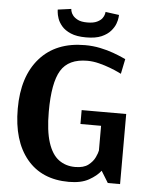

<svg xmlns="http://www.w3.org/2000/svg" viewBox="-57 -877 739 936"><g transform="rotate(5 312.5 -409.5)"><path d="M337 -698Q291 -698 262 -710.5Q233 -723 217.5 -741.5Q202 -760 196 -778Q190 -796 189 -808.5Q188 -821 188 -821L254 -830V-826Q254 -826 256 -817.5Q258 -809 266 -798.5Q274 -788 290.5 -779.5Q307 -771 337 -771Q367 -771 384.5 -779.5Q402 -788 409.5 -798.5Q417 -809 419 -817.5Q421 -826 421 -826V-830L488 -821Q488 -821 487 -808.5Q486 -796 479.5 -778Q473 -760 457 -741.5Q441 -723 412.5 -710.5Q384 -698 337 -698ZM315 11Q182 11 109 -77.5Q36 -166 36 -323Q36 -481 115 -570.5Q194 -660 336 -660Q375 -660 411 -652.5Q447 -645 475.5 -634.5Q504 -624 520.5 -616.5Q537 -609 537 -609L522 -536Q522 -536 506.5 -543.5Q491 -551 466 -560.5Q441 -570 411.5 -577.5Q382 -585 354 -585Q262 -585 225 -524Q188 -463 188 -322Q188 -228 206.5 -171Q225 -114 259 -89Q293 -64 339 -64Q381 -64 403.5 -81.5Q426 -99 436 -120.5Q446 -142 448 -154V-275H347V-343H565V0H505L470 -57Q450 -31 412.5 -10Q375 11 315 11Z"/></g></svg>

Font: Arsenal SC
Style: Bold
Weight: 700
Designer: Andrij Shevchenko
Foundry: Stairsfor
Version: Version 2.001; ttfautohint (v1.8.4.7-5d5b)